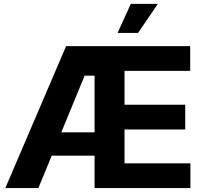

<svg xmlns="http://www.w3.org/2000/svg" viewBox="-20 -964 1037 984"><path d="M7.2 0 318.8 -727.5H954.7V-600.8H618.2V-427.3H929.3V-300.6H618.2V-126.8H955.9V0H464.6V-576.2H413.7L176.6 0ZM178.9 -166.2V-285.9H552V-166.2ZM582.6 -795.3 650.4 -944.3H789.1L687.7 -795.3Z"/></svg>

Font: Inter Tight
Style: Regular
Weight: 400
Designer: Rasmus Andersson
Foundry: rsms
Version: Version 3.002